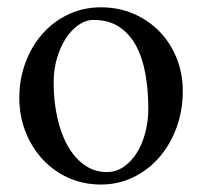

<svg xmlns="http://www.w3.org/2000/svg" viewBox="-20 -489 546 519"><path d="M252.9 9.8Q205.1 9.8 164.6 -8.5Q124 -26.9 94.7 -58.8Q65.4 -90.8 48.8 -133.3Q32.2 -175.8 32.2 -224.1Q32.2 -274.9 48.8 -319.6Q65.4 -364.3 94.7 -397.5Q124 -430.7 164.6 -450Q205.1 -469.2 252.9 -469.2Q300.8 -469.2 341.3 -451.7Q381.8 -434.1 411.4 -403.6Q440.9 -373 457.5 -331.8Q474.1 -290.5 474.1 -243.2Q474.1 -190.9 457.5 -145Q440.9 -99.1 411.4 -64.7Q381.8 -30.3 341.3 -10.3Q300.8 9.8 252.9 9.8ZM269 -23.9Q293.5 -23.9 314 -37.8Q334.5 -51.8 349.4 -75.2Q364.3 -98.6 372.6 -129.9Q380.9 -161.1 380.9 -195.8Q380.9 -245.6 373 -289.3Q365.2 -333 347.7 -365.5Q330.1 -397.9 302 -416.5Q273.9 -435.1 232.9 -435.1Q211.9 -435.1 192.4 -421.6Q172.9 -408.2 158 -385.3Q143.1 -362.3 134 -331.5Q125 -300.8 125 -266.1Q125 -215.8 134.8 -171.6Q144.5 -127.4 163.1 -94.7Q181.6 -62 208.3 -43Q234.9 -23.9 269 -23.9Z"/></svg>

Font: YBG Bobotsari
Style: Regular
Weight: 400
Designer: R.S. Wihananto
Foundry: R.S. Wihananto
Version: Version 2.0.1